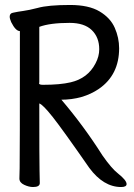

<svg xmlns="http://www.w3.org/2000/svg" viewBox="-20 -735 540 772"><path d="M153 -394Q222 -394 264 -404Q333 -420 364 -480Q379 -508 379 -537Q379 -585 349 -614Q319 -643 260 -643Q181 -643 138 -627V-404L137 -400Q137 -394 153 -394ZM467 17Q396 17 339 -60Q232 -214 192 -264.5Q152 -315 138 -319Q138 -81 139 -48.5Q140 -16 140 1Q140 17 113 17Q96 17 77 8Q58 -1 58 -17Q58 -29 59 -58.5Q60 -88 60 -610Q43 -610 25 -646Q19 -660 19 -668Q19 -682 33 -684Q51 -688 73.5 -691Q96 -694 131 -703Q173 -715 262 -715Q337 -715 380.5 -689Q424 -663 441.5 -623Q459 -583 459 -541Q459 -434 378 -378Q314 -334 224 -334H227Q318 -227 392 -110Q429 -57 455 -37Q489 -10 489 5Q489 17 467 17Z"/></svg>

Font: \eiw{I[½ {O¿rH
Style: Bold
Weight: 700
Designer: LXGW / Fontworks Inc.
Foundry: LXGW / Fontworks Inc.
Version: Version 1.320;February 9, 2024